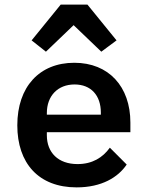

<svg xmlns="http://www.w3.org/2000/svg" viewBox="-20 -800 640 832"><path d="M243 -780 117 -625 179 -576 299 -691 419 -576 485 -625 359 -780ZM312 12C421 12 492 -32 529 -87L456 -160C425 -117 380 -89 316 -89C232 -89 183 -139 183 -214V-227H545V-269C545 -425 451 -528 302 -528C151 -528 55 -424 55 -257C55 -93 147 12 312 12ZM303 -434C374 -434 417 -387 417 -312V-303H183V-310C183 -385 231 -434 303 -434Z"/></svg>

Font: IBM Mono SemiBold
Style: Regular
Weight: 600
Monospace: yes
Designer: Mike Abbink, Paul van der Laan, Pieter van Rosmalen
Foundry: Bold Monday
Version: Version 2.3